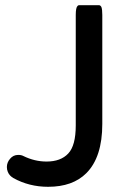

<svg xmlns="http://www.w3.org/2000/svg" viewBox="-20 -699 495 735"><path d="M6.3 -59.6Q6.3 -77.1 18.6 -91.3Q30.8 -106 49.8 -106Q62 -106 69.8 -101.6Q112.8 -80.6 158.2 -80.6Q212.4 -80.6 241.2 -111.3Q270 -141.6 270 -218.8V-641.6Q270 -669.9 276.9 -676.3Q279.3 -679.2 283.2 -679.2H358.4Q362.3 -679.2 364.7 -676.8Q367.2 -674.3 368.2 -671.9Q371.6 -663.1 371.6 -641.6V-224.6Q371.6 -97.2 310.5 -36.1Q258.3 16.1 164.1 16.1Q91.3 16.1 30.8 -17.6Q24.9 -21 19 -26.9Q13.2 -32.7 9.8 -41.3Q6.3 -49.8 6.3 -59.6Z"/></svg>

Font: YuPearl-Medium
Style: Medium
Weight: 500
Designer: Max Yao
Foundry: Max-Everyday
Version: Version 1.011; ttfautohint (v1.8.3)